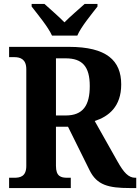

<svg xmlns="http://www.w3.org/2000/svg" viewBox="-20 -951 709 971"><path d="M243 -771H371C390 -816 444 -880 473 -918V-931H408C382 -907 334 -867 306 -838C278 -867 231 -907 205 -931H140V-918C169 -880 223 -816 243 -771ZM26 0H338V-52H321C288 -52 263 -59 263 -112V-310H324L433 -90C470 -15 528 0 637 0H669V-52H664C630 -52 606 -78 574 -135L459 -339C530 -362 593 -412 593 -524C593 -645 519 -714 329 -714H26V-662H52C80 -662 113 -654 113 -601V-112C113 -59 83 -52 52 -52H26ZM312 -367H263V-656H312C396 -656 434 -615 434 -516C434 -418 400 -367 312 -367Z"/></svg>

Font: Noto Serif SemiCondensed
Style: Bold
Weight: 700
Width: 4
Designer: Monotype Design Team
Foundry: Monotype Imaging Inc.
Version: Version 2.015